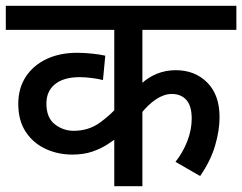

<svg xmlns="http://www.w3.org/2000/svg" viewBox="-20 -642 835 662"><path d="M795 -539H471V-336L466 -352Q490 -375 520.5 -387.5Q551 -400 586 -400Q652 -400 694.5 -357.5Q737 -315 737 -238Q737 -192 721.5 -139.5Q706 -87 670 -35L585 -84Q610 -115 625.5 -154.5Q641 -194 641 -233Q641 -277 622.5 -297.5Q604 -318 572 -318Q546 -318 518.5 -300Q491 -282 465 -249L471 -272V0H374V-203L394 -175Q375 -160 351 -144.5Q327 -129 297.5 -119Q268 -109 229 -109Q180 -109 137.5 -128.5Q95 -148 69 -187Q43 -226 43 -284Q43 -338 69 -377.5Q95 -417 140.5 -438.5Q186 -460 246 -460Q270 -460 298.5 -457Q327 -454 343 -450L335 -366Q320 -370 297 -373Q274 -376 255 -376Q200 -376 170 -352Q140 -328 140 -285Q140 -236 169 -213.5Q198 -191 234 -191Q285 -191 323.5 -218.5Q362 -246 393 -282L374 -218V-539H0V-622H795Z"/></svg>

Font: Noto Sans Devanagari Medium
Style: Regular
Weight: 500
Version: Version 2.003